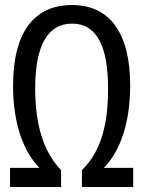

<svg xmlns="http://www.w3.org/2000/svg" viewBox="-20 -744 570 764"><path d="M20 0H223V-67C152 -141 120 -250 120 -392C120 -565 171 -650 267 -650C366 -650 410 -558 410 -392C410 -249 383 -143 306 -67V0H510V-76H393C455 -138 498 -249 498 -404C498 -612 417 -724 267 -724C116 -724 32 -616 32 -403C32 -251 74 -140 137 -76H20Z"/></svg>

Font: Noto Sans Mono Condensed
Style: Regular
Weight: 400
Width: 3
Designer: Monotype Design Team
Foundry: Monotype Imaging Inc.
Version: Version 2.014